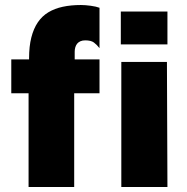

<svg xmlns="http://www.w3.org/2000/svg" viewBox="-20 -746 748 766"><path d="M94 0V-374H25V-509H96V-514Q96 -561 105 -596.5Q114 -632 131 -657Q148 -682 173 -697Q198 -712 230.5 -719Q263 -726 303 -726Q320 -726 342 -723Q364 -720 377 -715V-554Q366 -568 354.5 -576.5Q343 -585 320 -585Q309 -585 301 -581.5Q293 -578 288 -572Q283 -566 280.5 -557.5Q278 -549 278 -540V-509H377V-374H276V0ZM464 0V-499H646L648 0ZM462 -569V-700H648V-569Z"/></svg>

Font: Maven Pro Black
Style: Regular
Weight: 900
Designer: Joe Prince
Foundry: Joe Prince
Version: Version 2.103